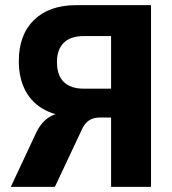

<svg xmlns="http://www.w3.org/2000/svg" viewBox="-20 -725 667 745"><path d="M22 0 118 -205Q137 -247 166.5 -267.5Q196 -288 234 -288H274V-272Q205 -272 155 -298Q105 -324 79 -372.5Q53 -421 53 -488Q53 -590 112 -647.5Q171 -705 276 -705H566V0H411V-269H368Q352 -269 339 -264.5Q326 -260 315.5 -249.5Q305 -239 297 -221L193 0ZM304 -381H411V-585H304Q254 -585 227.5 -559Q201 -533 201 -484Q201 -433 227.5 -407Q254 -381 304 -381Z"/></svg>

Font: Nunito Sans 12pt ExtraLight
Style: Weight 830 Width 84 Optical size 12.0 YTLC 445
Weight: 830
Width: 4
Designer: Vernon Adams
Foundry: Vernon Adams
Version: Version 3.101;gftools[0.9.27]